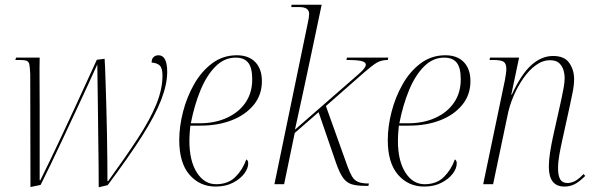

<svg xmlns="http://www.w3.org/2000/svg" viewBox="-20 -780 2516 813"><path d="M398 13Q398 -24 397.5 -80Q397 -136 396 -200Q395 -264 394.5 -325.5Q394 -387 393 -435.5Q392 -484 392 -507Q376 -472 352.5 -420.5Q329 -369 301 -309.5Q273 -250 245.5 -191Q218 -132 193.5 -81.5Q169 -31 152 3L109 12L108 -465Q107 -493 104.5 -506Q102 -519 93 -522.5Q84 -526 65 -526H45L48 -536H148Q147 -494 147.5 -439.5Q148 -385 148 -325.5Q148 -266 148 -208Q148 -150 148 -100.5Q148 -51 148 -17H151Q168 -51 192 -101Q216 -151 243.5 -209.5Q271 -268 298 -326.5Q325 -385 349 -437.5Q373 -490 390 -527L423 -531Q425 -501 426.5 -450Q428 -399 430 -337Q432 -275 433 -213Q434 -151 434.5 -98Q435 -45 435 -13H438Q512 -115 563.5 -194Q615 -273 641.5 -337.5Q668 -402 668 -460Q668 -492 656 -503Q644 -514 622 -515Q622 -531 630.5 -538.5Q639 -546 651 -546Q688 -546 688 -475Q688 -423 662.5 -357Q637 -291 581 -203Q525 -115 436 4Z M893 10Q826 10 782.5 -40Q739 -90 739 -187Q739 -244 755 -306.5Q771 -369 802 -423.5Q833 -478 878.5 -512Q924 -546 983 -546Q1033 -546 1061 -517Q1089 -488 1089 -436Q1089 -378 1054 -335.5Q1019 -293 960.5 -270.5Q902 -248 829 -248H786Q785 -241 783.5 -220.5Q782 -200 782 -183Q782 -99 813.5 -49.5Q845 0 895 0Q946 0 977 -31Q1008 -62 1023 -105Q1031 -101 1031 -88Q1031 -67 1014 -44.5Q997 -22 966 -6Q935 10 893 10ZM825 -258Q890 -258 940.5 -281Q991 -304 1019.5 -345.5Q1048 -387 1048 -444Q1048 -493 1031 -514.5Q1014 -536 978 -536Q930 -536 892.5 -498.5Q855 -461 829 -398Q803 -335 788 -258Z M1527 7Q1492 7 1470 0.5Q1448 -6 1433 -26.5Q1418 -47 1403 -90L1329 -305L1228 -217L1183 0H1142L1284 -686Q1286 -694 1287.5 -704.5Q1289 -715 1289 -721Q1289 -750 1248 -750H1213L1215 -760H1342L1301 -565Q1285 -488 1265.5 -398.5Q1246 -309 1229 -231L1496 -464Q1529 -492 1529 -506Q1529 -517 1510.5 -521.5Q1492 -526 1447 -526L1449 -536H1624L1622 -526Q1594 -526 1574.5 -514Q1555 -502 1524 -475L1360 -331L1452 -74Q1462 -47 1471.5 -31.5Q1481 -16 1497 -9.5Q1513 -3 1542 -3L1540 7Z M1776 10Q1709 10 1665.5 -40Q1622 -90 1622 -187Q1622 -244 1638 -306.5Q1654 -369 1685 -423.5Q1716 -478 1761.5 -512Q1807 -546 1866 -546Q1916 -546 1944 -517Q1972 -488 1972 -436Q1972 -378 1937 -335.5Q1902 -293 1843.5 -270.5Q1785 -248 1712 -248H1669Q1668 -241 1666.5 -220.5Q1665 -200 1665 -183Q1665 -99 1696.5 -49.5Q1728 0 1778 0Q1829 0 1860 -31Q1891 -62 1906 -105Q1914 -101 1914 -88Q1914 -67 1897 -44.5Q1880 -22 1849 -6Q1818 10 1776 10ZM1708 -258Q1773 -258 1823.5 -281Q1874 -304 1902.5 -345.5Q1931 -387 1931 -444Q1931 -493 1914 -514.5Q1897 -536 1861 -536Q1813 -536 1775.5 -498.5Q1738 -461 1712 -398Q1686 -335 1671 -258Z M2370 10Q2304 10 2304 -74Q2304 -101 2309 -133.5Q2314 -166 2322 -203L2352 -337Q2354 -347 2358.5 -367Q2363 -387 2367 -410Q2371 -433 2371 -451Q2371 -466 2366 -483Q2361 -500 2348 -512.5Q2335 -525 2309 -525Q2278 -525 2249 -504Q2220 -483 2196 -448.5Q2172 -414 2154.5 -373Q2137 -332 2129 -291L2068 0H2026L2118 -441Q2120 -453 2122 -465.5Q2124 -478 2124 -488Q2124 -511 2112.5 -518.5Q2101 -526 2068 -526H2053L2055 -536H2178L2145 -379H2147Q2187 -466 2230 -504.5Q2273 -543 2322 -543Q2370 -543 2390.5 -513.5Q2411 -484 2411 -445Q2411 -419 2404.5 -388Q2398 -357 2392 -328L2361 -187Q2354 -156 2348.5 -125Q2343 -94 2343 -66Q2343 -37 2352 -21Q2361 -5 2383 -5Q2397 -5 2413 -12.5Q2429 -20 2451 -43L2458 -35Q2434 -11 2414 -0.5Q2394 10 2370 10Z"/></svg>

Font: Noto Serif Display SemiCondensed ExtraLight
Style: Italic
Weight: 200
Width: 4
Italic angle: -12°
Designer: Monotype Design Team
Foundry: Monotype Imaging Inc.
Version: Version 2.009